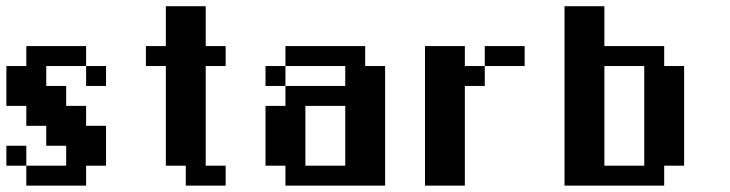

<svg xmlns="http://www.w3.org/2000/svg" viewBox="-20 -582 2290 602"><path d="M250 0V-62.5H312.5V-187.5H250V-250H187.5V-312.5H125V-375H250V-437.5H62.5V-375H0V-250H62.5V-187.5H125V-125H187.5V-62.5H62.5V0ZM312.5 -312.5V-375H250V-312.5ZM62.5 -125H0V-62.5H62.5Z M687.5 0V-62.5H625V-375H687.5V-437.5H625V-562.5H500V-437.5H437.5V-375H500V-62.5H562.5V0Z M1187.5 0V-375H1125V-437.5H875V-375H812.5V-312.5H875V-250H812.5V-62.5H875V0ZM1062.5 -312.5H875V-375H1062.5ZM937.5 -62.5V-250H1062.5V-62.5Z M1437.5 -437.5H1312.5V0H1437.5V-312.5H1500V-375H1437.5ZM1500 -437.5V-375H1625V-437.5Z M2062.5 0V-62.5H2125V-375H2062.5V-437.5H1875V-562.5H1750V0ZM1875 -62.5V-375H2000V-62.5Z"/></svg>

Font: Chicago Kare
Style: Regular
Weight: 400
Designer: Duane King
Version: Version 1.001;hotconv 1.0.109;makeotfexe 2.5.65596